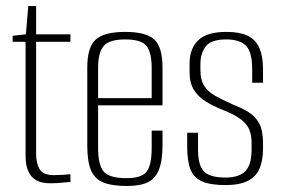

<svg xmlns="http://www.w3.org/2000/svg" viewBox="-20 -609 937 638"><path d="M148 0Q126 0 110.5 -5.5Q95 -11 85 -22.5Q75 -34 70 -51Q65 -68 65 -92V-470H22V-490L66 -495L74 -589H100V-495H214V-470H100V-98Q100 -67 111.5 -47Q123 -27 159 -27Q173 -27 189 -28Q205 -29 214 -30V-4Q204 -4 186 -2Q168 0 148 0Z M402 9Q352 9 323.5 -2.5Q295 -14 282.5 -43Q270 -72 270 -125V-384Q270 -453 298.5 -478Q327 -503 396 -503Q465 -503 492.5 -478Q520 -453 520 -384V-259H306V-117Q306 -61 324.5 -39Q343 -17 400 -17Q450 -17 467 -38.5Q484 -60 484 -117V-175H520V-126Q520 -75 508 -45Q496 -15 470.5 -3Q445 9 402 9ZM306 -283H484V-384Q484 -434 467 -456Q450 -478 396 -478Q343 -478 324.5 -456Q306 -434 306 -384Z M729 6Q680 6 652 -6Q624 -18 613 -46Q602 -74 602 -122V-168H638V-113Q638 -59 658 -39Q678 -19 729 -19Q774 -19 795 -40Q816 -61 816 -112V-135Q816 -157 809.5 -175.5Q803 -194 783.5 -210Q764 -226 727 -241Q691 -255 665 -271Q639 -287 624.5 -310Q610 -333 610 -369V-399Q610 -447 638.5 -475Q667 -503 732 -503Q775 -503 801.5 -491Q828 -479 841 -451.5Q854 -424 854 -378V-334H818V-378Q818 -437 797 -457.5Q776 -478 732 -478Q681 -478 663.5 -454.5Q646 -431 646 -397V-375Q646 -344 658 -324.5Q670 -305 693.5 -291.5Q717 -278 753 -262Q784 -250 806.5 -236Q829 -222 841.5 -198.5Q854 -175 854 -133V-115Q854 -76 842.5 -49Q831 -22 803.5 -8Q776 6 729 6Z"/></svg>

Font: Alumni Sans ExtraLight
Style: Regular
Weight: 250
Version: Version 1.018